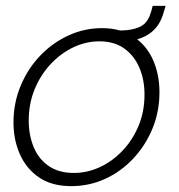

<svg xmlns="http://www.w3.org/2000/svg" viewBox="-20 -625 609 655"><path d="M223 10Q157 10 113.5 -19.5Q70 -49 48 -98.5Q26 -148 26 -207Q26 -274 50.5 -332.5Q75 -391 117 -435Q159 -479 213.5 -504Q268 -529 327 -529Q393 -529 437 -499Q481 -469 502.5 -419.5Q524 -370 524 -310Q524 -244 500 -186Q476 -128 434 -83.5Q392 -39 338 -14.5Q284 10 223 10ZM232 -35Q278 -35 321 -55Q364 -75 398.5 -111.5Q433 -148 453 -196.5Q473 -245 473 -302Q473 -353 455.5 -394Q438 -435 404 -459.5Q370 -484 319 -484Q273 -484 230 -463.5Q187 -443 152.5 -406Q118 -369 98 -320Q78 -271 78 -214Q78 -164 95 -123Q112 -82 146.5 -58.5Q181 -35 232 -35ZM380 -482 388 -521Q418 -521 439.5 -527Q461 -533 473 -544Q484 -555 490 -569.5Q496 -584 501 -605H545Q540 -587 535 -572Q530 -557 522 -544Q514 -531 501 -519Q488 -507 469 -498.5Q450 -490 427 -486Q404 -482 380 -482Z"/></svg>

Font: Raleway Thin Light
Style: Italic
Weight: 300
Italic angle: -12°
Version: Version 4.026